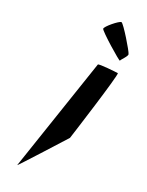

<svg xmlns="http://www.w3.org/2000/svg" viewBox="-201 -800 634 826"><g transform="rotate(30 116.0 -386.5)"><path d="M81 -701C84 -691 212 -613 212 -618C212 -624 235 -653 230 -661C227 -671 145 -765 135 -765C125 -765 78 -711 81 -701ZM54 -8C53 -2 192 -223 192 -223C193 -229 239 -567 231 -567C222 -567 139 -562 138 -556Z"/></g></svg>

Font: Ampere
Style: SCCndIta
Weight: 400
Version: Version 1